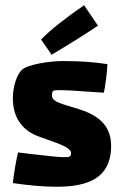

<svg xmlns="http://www.w3.org/2000/svg" viewBox="-20 -702 469 733"><path d="M137 -551 177 -493C232 -525 325 -584 354 -604L301 -682C245 -644 170 -587 137 -551ZM282 -285C210 -307 183 -313 179 -333C177 -343 180 -352 183 -355C194 -363 309 -352 376 -348C381 -363 390 -434 390 -457C350 -464 287 -469 223 -469C167 -469 84 -456 62 -434C43 -415 29 -368 29 -327C29 -243 75 -201 125 -182C164 -167 230 -148 244 -131C254 -125 253 -107 245 -104C232 -97 143 -109 49 -120C42 -96 32 -31 29 -3C91 6 147 11 196 11C322 11 399 -26 404 -134C408 -215 365 -259 282 -285Z"/></svg>

Font: FilmFarsi_V5 Display
Style: Regular
Weight: 400
Designer: Borna Izadpanah
Foundry: Borna Izadpanah
Version: Version 1.000;PS 001.000;hotconv 1.0.88;makeotf.lib2.5.64775